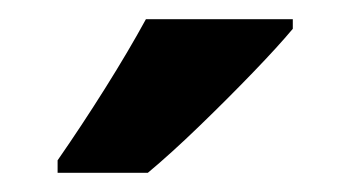

<svg xmlns="http://www.w3.org/2000/svg" viewBox="-20 -837 365 200"><path d="M285 -807Q270 -789 243.5 -761.5Q217 -734 187.5 -705.5Q158 -677 134 -657H40V-670Q65 -706 89.5 -745Q114 -784 132 -817H285Z"/></svg>

Font: Noto Sans Tamil UI Condensed
Style: Bold
Weight: 700
Width: 3
Designer: Jelle Bosma - Monotype Design Team
Foundry: Monotype Imaging Inc.
Version: Version 2.004; ttfautohint (v1.8.4.7-5d5b)